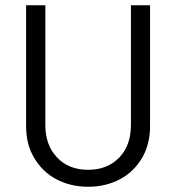

<svg xmlns="http://www.w3.org/2000/svg" viewBox="-20 -710 675 736"><path d="M195.8 -22.9Q143.1 -50.8 110.8 -105Q80.1 -156.2 80.1 -225.1V-689.9H153.8V-231Q153.8 -152.8 199.2 -106Q243.2 -59.1 317.9 -59.1Q391.6 -59.1 437 -106Q481.9 -152.3 481.9 -231V-689.9H555.2V-225.1Q555.2 -158.2 524.9 -105Q492.7 -50.8 439.9 -22.9Q385.3 5.9 317.9 5.9Q250.5 5.9 195.8 -22.9Z"/></svg>

Font: D-DIN-PRO
Style: Regular
Weight: 400
Designer: Charles Nix
Foundry: Datto Inc.
Version: Version 1.000;hotconv 1.0.109;makeotfexe 2.5.65596